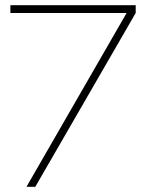

<svg xmlns="http://www.w3.org/2000/svg" viewBox="-20 -720 563 740"><path d="M468 -670H20V-700H503V-670L116 0H82Z"/></svg>

Font: Urbanist
Style: Regular
Weight: 400
Designer: Corey Hu
Foundry: Corey Hu
Version: Version 1.2; befe77262ef67d88f1d94aa3d2e49ef1327b4483